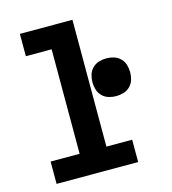

<svg xmlns="http://www.w3.org/2000/svg" viewBox="-109 -825 819 914"><g transform="rotate(-15 300.0 -367.5)"><path d="M57 0V-110H200V-625H73V-735H332V-110H459V0ZM440 -330Q421 -330 403 -335.5Q385 -341 371.5 -354.5Q358 -368 352.5 -386Q347 -404 347 -423Q347 -442 352.5 -460Q358 -478 371.5 -491.5Q385 -505 403 -510.5Q421 -516 440 -516Q459 -516 477 -510.5Q495 -505 508.5 -491.5Q522 -478 527.5 -460Q533 -442 533 -423Q533 -404 527.5 -386Q522 -368 508.5 -354.5Q495 -341 477 -335.5Q459 -330 440 -330Z"/></g></svg>

Font: Iosevka HT Extrabold Extended
Style: Regular
Weight: 800
Width: 7
Monospace: yes
Designer: Belleve Invis
Foundry: Belleve Invis
Version: Version 32.3.0; ttfautohint (v1.8.4)